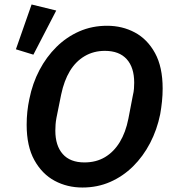

<svg xmlns="http://www.w3.org/2000/svg" viewBox="-20 -825 773 857"><path d="M348 12Q280 12 224 -18Q168 -48 133.5 -110Q99 -172 99 -268Q99 -298 102 -326.5Q105 -355 111 -383Q125 -453 156 -512Q187 -571 232 -615.5Q277 -660 334 -685Q391 -710 458 -710Q526 -710 582 -680Q638 -650 672 -588Q706 -526 706 -430Q706 -401 703 -372Q700 -343 695 -315Q681 -246 650 -186.5Q619 -127 574 -82.5Q529 -38 472 -13Q415 12 348 12ZM357 -100Q409 -100 448.5 -123.5Q488 -147 514.5 -190.5Q541 -234 553 -295L573 -399Q577 -415 578 -429.5Q579 -444 579 -456Q579 -524 545.5 -561Q512 -598 448 -598Q398 -598 358 -574.5Q318 -551 292 -508Q266 -465 253 -403L232 -299Q229 -283 228 -269Q227 -255 227 -242Q227 -175 260 -137.5Q293 -100 357 -100ZM231 -778 129 -581 51 -605 121 -805Z"/></svg>

Font: IBM Plex Sans SemiBold
Style: Italic
Weight: 600
Italic angle: -11.31°
Designer: Mike Abbink, Paul van der Laan, Pieter van Rosmalen
Foundry: Bold Monday
Version: Version 3.201